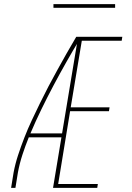

<svg xmlns="http://www.w3.org/2000/svg" viewBox="-20 -914 640 934"><path d="M34 0 46 -74Q54 -117 68 -159.5Q82 -202 98.5 -244.5Q115 -287 134.5 -328.5Q154 -370 174 -411Q194 -452 215.5 -493Q237 -534 259.5 -574.5Q282 -615 304.5 -655Q327 -695 351 -735H360L359 -730L369 -725Q335 -669 303 -612.5Q271 -556 240.5 -498.5Q210 -441 181.5 -382.5Q153 -324 128 -265H282L279 -246H120Q103 -204 89 -161Q75 -118 67 -74L55 0ZM238 0 360 -735H575L572 -716H378L324 -392H513L510 -373H321L263 -19H456L453 0ZM240 -876V-894H540V-876Z"/></svg>

Font: Iosevka Curly Thin Extended
Style: Italic
Weight: 100
Width: 7
Italic angle: -9°
Monospace: yes
Designer: Belleve Invis
Foundry: Belleve Invis
Version: Version 11.1.0; ttfautohint (v1.8.3)